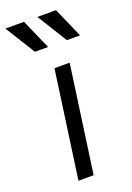

<svg xmlns="http://www.w3.org/2000/svg" viewBox="-204 -846 621 903"><g transform="rotate(-20 106.5 -395.0)"><path d="M25 0 100 -536H176L101 0ZM40 -640 -53 -790H40L106 -640ZM200 -790 266 -640H200L107 -790Z"/></g></svg>

Font: Kosmopol Plus Jakarta Sans Italic It
Style: Regular
Weight: 400
Italic angle: -8.04999°
Designer: Gumpita Rahayu
Foundry: Tokotype
Version: Version 2.006